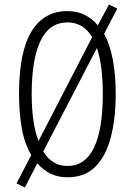

<svg xmlns="http://www.w3.org/2000/svg" viewBox="-20 -773 584 848"><path d="M491 -358Q491 -250 469.5 -167Q448 -84 401.5 -37Q355 10 278 10Q235 10 202 -6.5Q169 -23 145 -52L90 55L53 37L118 -88Q88 -139 76 -208Q64 -277 64 -359Q64 -542 118.5 -633Q173 -724 278 -724Q320 -724 353.5 -707.5Q387 -691 412 -661L461 -753L498 -735L440 -624Q466 -576 478.5 -508.5Q491 -441 491 -358ZM120 -358Q120 -228 150 -150L387 -609Q348 -674 278 -674Q198 -674 159 -592.5Q120 -511 120 -358ZM434 -358Q434 -484 408 -561L171 -104Q210 -40 278 -40Q356 -40 395 -120.5Q434 -201 434 -358Z"/></svg>

Font: Noto Sans Thai ExtCond Light
Style: Regular
Weight: 300
Width: 2
Designer: Monotype Design Team
Foundry: Monotype Imaging Inc.
Version: Version 2.002; ttfautohint (v1.8.4.7-5d5b)